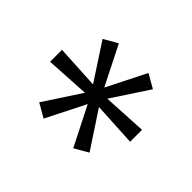

<svg xmlns="http://www.w3.org/2000/svg" viewBox="-92 -821 590 590"><g transform="rotate(-45 203.0 -526.0)"><path d="M239.3 -526.4 367.2 -461.9 341.3 -417 221.7 -495.6 229.5 -352.5H177.7L185.5 -495.6L65.9 -417L40 -461.9L167.5 -526.4L40 -590.8L65.9 -635.7L186 -557.1L177.7 -700.2H229.5L221.7 -557.6L341.3 -635.7L367.2 -590.8Z"/></g></svg>

Font: Selawik Light
Style: Regular
Weight: 300
Designer: Aaron Bell
Foundry: Microsoft Corporation
Version: Version 1.01